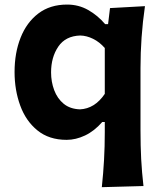

<svg xmlns="http://www.w3.org/2000/svg" viewBox="-20 -586 693 824"><path d="M417 217.3Q423.3 157.7 426.5 100.3Q429.7 43 429.7 -19V-62.5H418.9Q384.8 -23.4 345 -4.6Q305.2 14.2 266.1 14.2Q190.4 14.2 140.6 -26.4Q90.8 -66.9 66.7 -133.3Q42.5 -199.7 42.5 -276.9Q42.5 -358.9 68.4 -424.3Q94.2 -489.7 144.5 -528.1Q194.8 -566.4 268.1 -566.4Q317.4 -566.4 358.6 -543Q399.9 -519.5 431.2 -482.4H443.8L452.1 -551.3L602.1 -559.6Q592.3 -492.2 587.6 -425.5Q583 -358.9 583 -294.4V-27.3Q583 41 585.9 96.9Q588.9 152.8 595.7 212.4ZM323.2 -116.7Q386.7 -119.6 429.7 -183.1V-379.9Q407.2 -405.8 379.4 -419.4Q351.6 -433.1 324.2 -433.6Q261.2 -431.6 230.2 -386Q199.2 -340.3 199.2 -275.4Q199.2 -234.9 212.6 -199Q226.1 -163.1 253.4 -140.6Q280.8 -118.2 323.2 -116.7Z"/></svg>

Font: Pinar-FD Bold
Style: Regular
Weight: 700
Designer: Amin Abedi
Version: Version 3.000